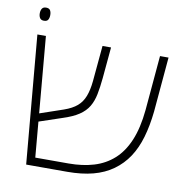

<svg xmlns="http://www.w3.org/2000/svg" viewBox="-80 -789 838 865"><g transform="rotate(10 339.0 -356.0)"><path d="M96 0 44 -586H83L131 -38H283Q347 -38 398.5 -53.5Q450 -69 488.5 -103.5Q527 -138 551 -195Q575 -252 583 -335L605 -586H644L622 -335Q615 -269 599.5 -216Q584 -163 557.5 -123Q531 -83 492 -55Q453 -27 401.5 -13.5Q350 0 283 0ZM110 -198 107 -235 221 -274Q258 -287 279.5 -305.5Q301 -324 312 -352.5Q323 -381 327 -422L342 -586H381L368 -443Q364 -401 357.5 -368.5Q351 -336 336.5 -311.5Q322 -287 294.5 -268.5Q267 -250 220 -235ZM62 -652Q49 -652 43.5 -660.5Q38 -669 38 -682Q38 -695 43.5 -703.5Q49 -712 62 -712Q76 -712 81 -703.5Q86 -695 86 -682Q86 -669 81 -660.5Q76 -652 62 -652Z"/></g></svg>

Font: Noto Sans Hebrew ExtraLight
Style: Regular
Weight: 250
Designer: Monotype Design Team
Foundry: Monotype Imaging Inc.
Version: Version 2.003